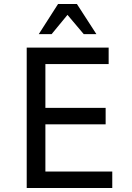

<svg xmlns="http://www.w3.org/2000/svg" viewBox="-20 -936 658 956"><path d="M506 -317H206V-82H539V0H113V-699H521V-617H206V-399H506ZM173 -766 269 -916H363L460 -766H397L316 -862L237 -766Z"/></svg>

Font: Fragment Mono SC
Style: Regular
Weight: 400
Monospace: yes
Designer: Wei Huang based on Nimbus Sans by URW Studio, based on Helvetica by Max Miedinger.
Foundry: Wei Huang
Version: Version 1.012; ttfautohint (v1.8.4.7-5d5b)